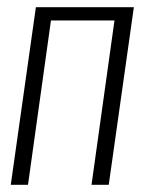

<svg xmlns="http://www.w3.org/2000/svg" viewBox="-20 -515 402 535"><path d="M10 0 80 -495H353L283 0H235L299 -458H122L58 0Z"/></svg>

Font: Alumni Sans Light
Style: Italic
Weight: 300
Italic angle: -8°
Version: Version 1.016